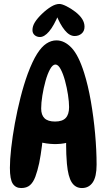

<svg xmlns="http://www.w3.org/2000/svg" viewBox="-20 -943 538 970"><path d="M87 7Q59 7 44.5 -15Q30 -37 30 -95Q30 -136 36.5 -194.5Q43 -253 55 -319Q67 -385 83.5 -450Q100 -515 120 -570Q144 -634 167 -670.5Q190 -707 214.5 -723Q239 -739 265 -739Q306 -739 341.5 -701.5Q377 -664 405 -575Q425 -512 439 -431.5Q453 -351 460.5 -267.5Q468 -184 468 -111Q468 -50 448.5 -21.5Q429 7 394 7Q361 7 342.5 -21.5Q324 -50 318 -116Q314 -163 314 -213Q314 -263 318 -309L346 -232Q322 -220 287 -216.5Q252 -213 214 -218.5Q176 -224 144 -239L197 -307Q198 -255 192 -207Q186 -159 178 -119Q169 -78 158.5 -50Q148 -22 131.5 -7.5Q115 7 87 7ZM258 -329Q295 -329 312 -347Q329 -365 329 -402Q329 -428 323.5 -464Q318 -500 308.5 -535Q299 -570 286.5 -593.5Q274 -617 260 -617Q246 -617 233 -593.5Q220 -570 210 -534Q200 -498 194 -460.5Q188 -423 188 -395Q188 -362 205 -345.5Q222 -329 258 -329ZM280 -923Q293 -923 316 -911.5Q339 -900 361 -883Q384 -865 395.5 -846.5Q407 -828 407 -808Q407 -786 392.5 -773.5Q378 -761 357 -761Q331 -761 307 -790.5Q283 -820 263 -871L278 -874Q252 -812 228 -784Q204 -756 182 -756Q166 -756 155 -765.5Q144 -775 144 -791Q144 -811 156.5 -831Q169 -851 192 -873Q216 -896 238.5 -909.5Q261 -923 280 -923Z"/></svg>

Font: DynaPuff Condensed
Style: Regular
Weight: 400
Width: 3
Designer: Toshi Omagari, Jennifer Daniel
Foundry: Google Fonts
Version: Version 2.000